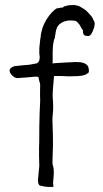

<svg xmlns="http://www.w3.org/2000/svg" viewBox="-20 -731 410 762"><path d="M130 -426Q125 -428 101 -425Q89 -424 76 -423Q62 -422 49 -421Q39 -421 28 -432Q18 -442 18 -452Q19 -458 24 -462Q32 -467 35 -468Q38 -468 52 -470Q60 -471 72 -472Q84 -473 96 -474L123 -479H124H125Q134 -484 136 -492Q138 -502 137.5 -507Q137 -512 136 -518V-539Q136 -542 138 -559Q139 -569 140 -578L141 -580Q141 -581 141 -581Q141 -581 141 -582Q142 -586 142 -593Q143 -600 149 -621Q155 -638 164 -653Q174 -669 185 -681Q200 -696 206 -698Q217 -699 223 -701Q228 -699 235 -706Q238 -705 247 -709Q253 -711 274 -711Q288 -710 299 -704Q317 -694 326 -685Q342 -669 347 -660Q356 -644 356 -637Q354 -626 354 -623Q353 -622 348 -607Q345 -600 340 -593Q337 -589 331 -588Q319 -588 314 -592Q309 -597 309 -608L310 -610L308 -612Q304 -617 302 -621Q298 -631 294 -635Q290 -639 286 -644Q281 -649 273 -649Q240 -653 219 -637Q203 -626 200 -597Q198 -579 196 -577Q194 -573 193 -566Q191 -557 190 -546Q189 -534 189 -525Q189 -524 189 -499V-485L188 -479L194 -480Q238 -483 240 -483Q272 -484 277 -485Q280 -485 300 -484Q306 -483 317 -479Q322 -477 328 -470Q332 -465 333 -451Q333 -444 330 -441H329Q324 -437 318 -434Q307 -430 290 -429Q272 -429 253 -428Q245 -428 230 -429Q212 -430 198 -429H194V-425Q188 -357 189 -348Q193 -303 189 -273Q187 -262 190 -192Q191 -154 189 -116Q187 -81 190 -73Q192 -69 193 -59Q194 -45 193 -34L191 -10Q190 -4 192 7V10Q192 10 190 11Q188 11 172 11Q158 10 150 8Q139 6 138 5H137Q134 2 132 -4Q130 -12 131 -21L136 -73Q136 -79 135 -109Q135 -143 135 -147Q136 -151 136 -229Q137 -285 139 -322Q140 -330 139 -348Q139 -360 139 -372Q140 -396 139 -398V-399Q136 -408 133 -422V-425ZM189 -499 190 -498V-499Z"/></svg>

Font: ToneOZ-Tsuipita-TC
Style: Tsuipita-TC
Weight: 400
Designer: :Jeffrey Xuan (Chih-Lin Hsuan)  :
Foundry: jeffreyx@gmail.com, cjkFonts.io
Version: Version 0.24071